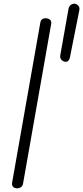

<svg xmlns="http://www.w3.org/2000/svg" viewBox="-20 -1028 454 1048"><path d="M74 0Q65.5 0 58.5 -3.2Q51.5 -6.5 48 -13.2Q44.5 -20 46 -30.5L200 -904Q202.5 -918 210.2 -923.2Q218 -928.5 228.5 -928.5Q242.5 -928.5 252.2 -920.8Q262 -913 259.5 -898.5L106 -26.5Q103.5 -12 94 -6Q84.5 0 74 0ZM334 -691Q322.5 -693.5 314.5 -702.8Q306.5 -712 309 -726L354 -980Q356.5 -995 368.2 -1002.5Q380 -1010 392.5 -1007Q399 -1005.5 407.5 -996.8Q416 -988 413 -972L362 -716.5Q359.5 -703 352.2 -696Q345 -689 334 -691Z"/></svg>

Font: Edu VIC WA NT Hand
Style: Regular
Weight: 400
Designer: Tina and Corey Anderson, Eben Sorkin, Mirko Velimirovic
Foundry: Google for Education
Version: Version 1.000